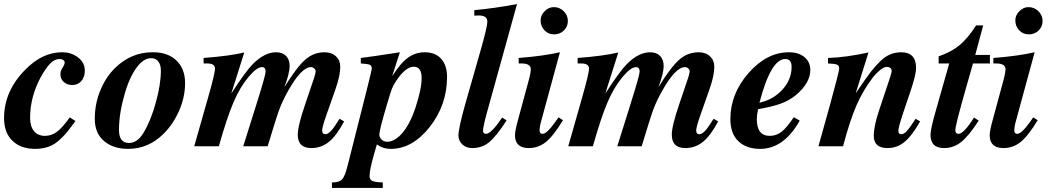

<svg xmlns="http://www.w3.org/2000/svg" viewBox="-25 -719 5162 944"><path d="M318 -142 346 -124Q321 -90 308 -73.5Q295 -57 273.5 -36.5Q252 -16 231 -5Q196 13 148 13Q78 13 36.5 -26.5Q-5 -66 -5 -138Q-5 -272 100 -377Q183 -462 280 -462Q326 -462 359 -436.5Q392 -411 392 -372Q392 -340 375 -320.5Q358 -301 330 -301Q305 -301 288.5 -316Q272 -331 272 -354Q272 -370 282.5 -386Q293 -402 293 -412Q293 -419 285.5 -424Q278 -429 269 -429Q243 -429 221.5 -406.5Q200 -384 176 -341Q123 -243 123 -140Q123 -97 142.5 -74Q162 -51 196 -51Q228 -51 255 -71Q282 -91 318 -142Z M724 -462H728Q801 -462 843 -421Q885 -380 885 -311Q885 -242 856 -175.5Q827 -109 780 -62Q705 13 605 13Q532 13 486.5 -25.5Q441 -64 441 -135Q441 -208 468 -274Q495 -340 541 -385Q620 -462 724 -462ZM766 -372Q766 -400 753.5 -416.5Q741 -433 719 -433Q687 -433 659 -402Q616 -354 588 -257.5Q560 -161 560 -80Q560 -16 609 -16Q650 -16 680 -65Q716 -124 741 -214.5Q766 -305 766 -372Z M1645 -135 1667 -122Q1629 -51 1591.5 -21Q1554 9 1506 9Q1439 9 1439 -57Q1439 -100 1476 -208L1520 -338Q1527 -361 1527 -368Q1527 -376 1520 -382.5Q1513 -389 1504 -389Q1457 -389 1392 -273Q1365 -225 1349.5 -184Q1334 -143 1291 0H1171L1236 -207Q1281 -350 1281 -367Q1281 -389 1263 -389Q1238 -389 1198 -342Q1155 -291 1123 -216Q1091 -141 1051 0H930L996 -232Q1032 -357 1032 -382Q1032 -407 994 -407H976V-434Q1106 -444 1176 -461L1113 -262H1114Q1184 -370 1218 -404Q1276 -462 1332 -462Q1364 -462 1381.5 -444Q1399 -426 1399 -395Q1399 -358 1373 -290Q1434 -389 1475.5 -425.5Q1517 -462 1571 -462Q1606 -462 1627 -442Q1648 -422 1648 -391Q1648 -348 1625 -282L1580 -154Q1559 -95 1559 -77Q1559 -59 1575 -59Q1597 -59 1633 -117Q1639 -128 1645 -135Z M1904 -347H1905Q1946 -411 1982.5 -436.5Q2019 -462 2063 -462Q2116 -462 2144.5 -429.5Q2173 -397 2173 -341Q2173 -203 2088 -95Q2003 13 1896 13Q1858 13 1828 -9L1816 32Q1792 115 1792 146Q1792 164 1805.5 170.5Q1819 177 1857 178V205H1607V178Q1643 178 1657 163Q1671 148 1685 92L1781 -288Q1803 -376 1803 -382Q1803 -396 1793 -400.5Q1783 -405 1749 -407V-434Q1800 -440 1941 -462ZM2009 -391Q1969 -391 1922 -320Q1909 -301 1902 -283Q1895 -265 1878 -207Q1840 -79 1840 -58Q1840 -43 1851.5 -32.5Q1863 -22 1879 -22Q1909 -22 1941 -52Q1987 -97 2017.5 -189Q2048 -281 2048 -336Q2048 -391 2009 -391Z M2517 -699 2372 -176Q2350 -97 2350 -76Q2350 -61 2365 -61Q2390 -61 2444 -141L2466 -127Q2414 -47 2379 -19Q2344 9 2297 9Q2267 9 2248 -9Q2229 -27 2229 -54Q2229 -88 2263 -209L2337 -468Q2371 -586 2371 -613Q2371 -643 2329 -643Q2318 -643 2307 -642V-669Q2405 -678 2517 -699Z M2699 -550Q2671 -550 2652 -570Q2633 -590 2633 -619Q2633 -644 2653 -664Q2673 -684 2698 -684Q2726 -684 2746.5 -664Q2767 -644 2767 -616Q2767 -588 2747.5 -569Q2728 -550 2699 -550ZM2721 -142 2743 -128Q2695 -49 2658 -20Q2621 9 2575 9Q2507 9 2507 -54Q2507 -76 2522 -130L2577 -333Q2585 -365 2585 -378Q2585 -407 2539 -407H2525V-434Q2643 -443 2728 -462L2637 -128Q2628 -97 2628 -77Q2628 -61 2643 -61Q2664 -61 2707 -122Z M3484 -135 3506 -122Q3468 -51 3430.5 -21Q3393 9 3345 9Q3278 9 3278 -57Q3278 -100 3315 -208L3359 -338Q3366 -361 3366 -368Q3366 -376 3359 -382.5Q3352 -389 3343 -389Q3296 -389 3231 -273Q3204 -225 3188.5 -184Q3173 -143 3130 0H3010L3075 -207Q3120 -350 3120 -367Q3120 -389 3102 -389Q3077 -389 3037 -342Q2994 -291 2962 -216Q2930 -141 2890 0H2769L2835 -232Q2871 -357 2871 -382Q2871 -407 2833 -407H2815V-434Q2945 -444 3015 -461L2952 -262H2953Q3023 -370 3057 -404Q3115 -462 3171 -462Q3203 -462 3220.5 -444Q3238 -426 3238 -395Q3238 -358 3212 -290Q3273 -389 3314.5 -425.5Q3356 -462 3410 -462Q3445 -462 3466 -442Q3487 -422 3487 -391Q3487 -348 3464 -282L3419 -154Q3398 -95 3398 -77Q3398 -59 3414 -59Q3436 -59 3472 -117Q3478 -128 3484 -135Z M3878 -143 3907 -126Q3829 13 3712 13Q3645 13 3605.5 -24.5Q3566 -62 3566 -134Q3566 -258 3655.5 -360Q3745 -462 3854 -462Q3902 -462 3930.5 -438Q3959 -414 3959 -375Q3959 -312 3890 -253Q3858 -226 3816.5 -210.5Q3775 -195 3702 -182Q3696 -152 3696 -133Q3696 -51 3760 -51Q3792 -51 3817.5 -71Q3843 -91 3878 -143ZM3867 -390Q3867 -429 3836 -429Q3765 -429 3709 -214Q3777 -229 3822 -278.5Q3867 -328 3867 -390Z M4477 -135 4499 -122Q4458 -50 4421.5 -20.5Q4385 9 4339 9Q4271 9 4271 -51Q4271 -98 4297 -176L4352 -341Q4359 -364 4359 -369Q4359 -390 4334 -390Q4321 -390 4301 -373.5Q4281 -357 4265 -336Q4218 -274 4186 -201Q4154 -128 4120 0H3999L4056 -204Q4101 -368 4101 -383Q4101 -397 4089.5 -401.5Q4078 -406 4046 -407V-434Q4136 -437 4245 -461L4183 -263H4184Q4235 -338 4257 -366.5Q4279 -395 4306 -421Q4349 -462 4406 -462Q4479 -462 4479 -385Q4479 -351 4451 -269L4416 -165Q4392 -94 4392 -76Q4392 -59 4406 -59Q4419 -59 4433 -74Q4447 -89 4477 -135Z M4842 -407H4759L4725 -288Q4672 -103 4672 -79Q4672 -61 4688 -61Q4713 -61 4764 -141L4787 -126Q4738 -50 4700.5 -20.5Q4663 9 4617 9Q4550 9 4550 -56Q4550 -84 4575 -171L4642 -407H4590V-442Q4652 -463 4693 -497Q4734 -531 4774 -594H4809L4770 -449H4842Z M5033 -550Q5005 -550 4986 -570Q4967 -590 4967 -619Q4967 -644 4987 -664Q5007 -684 5032 -684Q5060 -684 5080.5 -664Q5101 -644 5101 -616Q5101 -588 5081.5 -569Q5062 -550 5033 -550ZM5055 -142 5077 -128Q5029 -49 4992 -20Q4955 9 4909 9Q4841 9 4841 -54Q4841 -76 4856 -130L4911 -333Q4919 -365 4919 -378Q4919 -407 4873 -407H4859V-434Q4977 -443 5062 -462L4971 -128Q4962 -97 4962 -77Q4962 -61 4977 -61Q4998 -61 5041 -122Z"/></svg>

Font: STIX MathJax Main
Style: Bold Italic
Weight: 700
Italic angle: -16.33°
Designer: MicroPress Inc., with final additions and corrections provided by Coen Hoffman, Elsevier (retired)
Version: Version 1.1.1